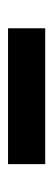

<svg xmlns="http://www.w3.org/2000/svg" viewBox="148 -518 130 465"><g transform="rotate(90 212.5 -285.0)"><path d="M48 -330H377V-240H48Z"/></g></svg>

Font: Murecho Medium
Style: Regular
Weight: 500
Designer: Neil Summerour
Foundry: Positype
Version: Version 1.010; ttfautohint (v1.8.3)